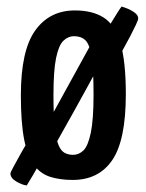

<svg xmlns="http://www.w3.org/2000/svg" viewBox="-20 -542 448 589"><path d="M203 10Q164 10 134 0.5Q104 -9 84 -36Q64 -63 54 -114.5Q44 -166 44 -250Q44 -387 88 -448.5Q132 -510 210 -510Q263 -510 297.5 -488.5Q332 -467 349 -411Q366 -355 366 -253Q366 -112 324.5 -51Q283 10 203 10ZM62 27Q47 25 29.5 14.5Q12 4 12 -10Q12 -13 21 -29.5Q30 -46 41 -66Q52 -86 61 -100.5Q70 -115 70 -115Q70 -115 81 -110Q92 -105 103.5 -96Q115 -87 115 -75Q115 -70 108 -55Q101 -40 91 -22Q81 -4 72.5 9.5Q64 23 62 27ZM204 -67Q222 -67 236 -80.5Q250 -94 258.5 -134.5Q267 -175 267 -252Q267 -329 261 -367.5Q255 -406 242 -418.5Q229 -431 207 -431Q189 -431 174.5 -417Q160 -403 152 -364Q144 -325 144 -249Q144 -189 148 -152Q152 -115 159.5 -97Q167 -79 178.5 -73Q190 -67 204 -67ZM134 -68Q128 -70 117.5 -73.5Q107 -77 98.5 -83.5Q90 -90 90 -99L266 -419Q266 -419 277 -417Q288 -415 298.5 -408.5Q309 -402 309 -391Q309 -389 299.5 -370.5Q290 -352 274.5 -323.5Q259 -295 240.5 -261.5Q222 -228 203.5 -194.5Q185 -161 169 -133Q153 -105 144 -87Q135 -69 134 -68ZM330 -342Q330 -342 321.5 -346.5Q313 -351 301 -357.5Q289 -364 280.5 -372Q272 -380 272 -387Q272 -387 279 -399.5Q286 -412 296.5 -430.5Q307 -449 318.5 -468Q330 -487 339.5 -502Q349 -517 353 -522Q353 -522 366 -517.5Q379 -513 391.5 -504.5Q404 -496 404 -485Q404 -481 396.5 -465Q389 -449 378.5 -429Q368 -409 356.5 -388.5Q345 -368 337.5 -355Q330 -342 330 -342Z"/></svg>

Font: Yanone Kaffeesatz ExtraLight Medium
Style: Regular
Weight: 500
Version: Version 2.003